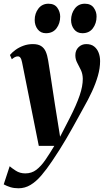

<svg xmlns="http://www.w3.org/2000/svg" viewBox="-55 -766 563 1032"><path d="M63.5 -431.5Q60 -449 54.5 -456Q49 -463 41 -463Q32.5 -463 25 -459Q17.5 -455 8.5 -447.5L-1.5 -470.5Q10 -484.5 28.5 -498Q47 -511.5 70.8 -520.2Q94.5 -529 122 -529Q149 -529 165.5 -518.8Q182 -508.5 190.8 -488.8Q199.5 -469 204 -440Q209 -409.5 215 -370.2Q221 -331 227.5 -288Q234 -245 240.5 -203Q247 -161 253 -125L268 -31L318.5 -129Q337.5 -166 351 -196.8Q364.5 -227.5 373.2 -253.2Q382 -279 386 -301Q390 -323 390 -342.5Q389.5 -369 379.8 -389.5Q370 -410 360 -428.5Q350 -447 350 -469Q350 -495.5 367 -512.2Q384 -529 408.5 -529Q435 -529 451.2 -516Q467.5 -503 475.2 -482.5Q483 -462 483 -437.5Q483 -399.5 471.2 -358.5Q459.5 -317.5 439.5 -274.2Q419.5 -231 393.5 -185.5Q378 -157.5 362.8 -129.8Q347.5 -102 332 -74.2Q316.5 -46.5 300 -18.5Q283.5 9.5 265 39Q246.5 68.5 225 100Q195.5 144 167.2 177Q139 210 109 228Q79 246 44.5 246Q20 246 0.8 240Q-18.5 234 -35 225L-3 127.5Q7.5 137 29.8 151.5Q52 166 81 166Q115 166 140.2 146.8Q165.5 127.5 188.5 94Q211.5 60.5 237 18H153.5ZM192 -587.5Q163.5 -587.5 147.5 -608.5Q131.5 -629.5 131.5 -658.5Q131.5 -694 151.5 -720Q171.5 -746 205.5 -746Q238 -746 253.2 -724.2Q268.5 -702.5 268.5 -676.5Q268.5 -640.5 248.8 -614Q229 -587.5 192 -587.5ZM388 -587.5Q359.5 -587.5 343.2 -608.5Q327 -629.5 327 -658.5Q327.5 -694 347.2 -720Q367 -746 401 -746Q433.5 -746 449 -724.2Q464.5 -702.5 464 -676.5Q464 -640.5 444.2 -614Q424.5 -587.5 388 -587.5Z"/></svg>

Font: Merriweather 120pt
Style: Bold Italic
Weight: 700
Italic angle: -7.8°
Version: Version 2.101